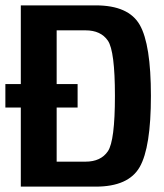

<svg xmlns="http://www.w3.org/2000/svg" viewBox="-26 -695 612 715"><path d="M-6 -294.5H263V-382H-6ZM51.5 0H330.5Q452.5 0 494.2 -73Q536 -146 536 -338Q536 -529.5 494.5 -602.2Q453 -675 330.5 -675H51.5ZM185 -93V-582H292.5Q349.5 -582 375.8 -543.5Q402 -505 402 -338Q402 -170.5 375.8 -131.8Q349.5 -93 292.5 -93Z"/></svg>

Font: Anybody SemiCondensed SemiBold
Style: Regular
Weight: 600
Width: 4
Version: Version 1.113;gftools[0.9.25]